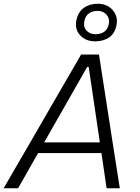

<svg xmlns="http://www.w3.org/2000/svg" viewBox="-40 -1004 744 1024"><path d="M-20.5 0Q13 -58 50 -121.8Q87 -185.5 120.5 -243L262 -488Q298.5 -551 329.5 -604.2Q360.5 -657.5 392.5 -713H488Q496 -660 504.5 -606.2Q513 -552.5 523 -487L561 -242Q570.5 -183 580.2 -119.8Q590 -56.5 599 0H528.5Q522 -45 515 -92.8Q508 -140.5 501 -187.5H163Q136.5 -140.5 109.5 -93.2Q82.5 -46 56.5 0ZM206 -263 195.5 -244.5H492.5Q491 -253.5 490 -261.5L433 -647H425ZM467.5 -783.5Q417.5 -783.5 387.5 -815.8Q357.5 -848 367.5 -897Q377 -941 407.5 -962.5Q438 -984 482.5 -984Q516 -984 540.2 -968.2Q564.5 -952.5 576 -926.8Q587.5 -901 581.5 -871Q572.5 -824 541.2 -803.8Q510 -783.5 467.5 -783.5ZM469 -821.5Q496 -821.5 515 -834Q534 -846.5 540.5 -876.5Q546 -905.5 528 -925.8Q510 -946 481.5 -946Q453.5 -946 434.5 -932.8Q415.5 -919.5 410 -892Q403.5 -860 421.5 -840.8Q439.5 -821.5 469 -821.5Z"/></svg>

Font: Commissioner Light
Style: Italic
Weight: 300
Italic angle: -12°
Designer: Kostas Bartsokas
Foundry: Kostas Bartsokas
Version: Version 1.000; ttfautohint (v1.8.3)